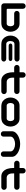

<svg xmlns="http://www.w3.org/2000/svg" viewBox="1992 -2626 644 4668"><g transform="rotate(90 2314.0 -292.0)"><path d="M193.4 -530.3V-158.2Q193.4 -133.8 218.8 -132.8H560.5Q579.1 -133.8 592.8 -148.9Q606.4 -164.1 612.8 -184.1Q619.1 -204.1 619.1 -224.6Q619.1 -244.1 612.8 -264.2Q606.4 -284.2 592.8 -299.3Q579.1 -314.5 560.5 -314.5H310.5Q283.2 -314.5 264.2 -333.5Q245.1 -352.5 245.1 -379.9Q245.1 -407.2 264.6 -425.8Q283.2 -445.3 310.5 -445.3H556.6Q625 -444.3 669.4 -406.7Q713.9 -369.1 732.9 -321.8Q752 -274.4 752 -223.6Q752 -174.8 732.4 -127.4Q712.9 -80.1 668.9 -42.5Q625 -4.9 539.1 -2H128.9Q101.6 -2 82 -20Q62.5 -38.1 61.5 -65.4V-530.3Q61.5 -557.6 81.5 -575.7Q101.6 -593.8 128.9 -593.8Q187.5 -588.9 193.4 -530.3Z M1057.6 -2Q971.7 -4.9 927.7 -42.5Q883.8 -80.1 864.3 -127.4Q844.7 -174.8 844.7 -223.6Q844.7 -274.4 863.8 -321.8Q882.8 -369.1 927.2 -406.7Q971.7 -444.3 1040 -445.3H1411.1Q1438.5 -445.3 1457 -426.8Q1476.6 -409.2 1476.6 -383.8Q1476.6 -357.4 1457.5 -339.4Q1438.5 -321.3 1411.1 -321.3H1045.9Q1024.4 -321.3 1008.3 -306.6Q992.2 -292 984.9 -268.6Q977.5 -245.1 977.5 -222.7Q977.5 -198.2 984.9 -174.8Q992.2 -151.4 1008.3 -137.2Q1024.4 -123 1045.9 -122.1H1411.1Q1438.5 -122.1 1457.5 -104.5Q1476.6 -86.9 1476.6 -62.5Q1476.6 -37.1 1457 -19.5Q1438.5 -2 1411.1 -2ZM1464.8 -225.6Q1464.8 -207 1448.2 -193.4Q1433.6 -180.7 1411.1 -180.7H1091.8Q1069.3 -180.7 1053.7 -193.8Q1038.1 -207 1038.1 -225.6Q1038.1 -243.2 1053.7 -256.8Q1069.3 -269.5 1091.8 -269.5H1411.1Q1433.6 -269.5 1449.2 -256.3Q1464.8 -243.2 1464.8 -225.6Z M1800.8 -593.8Q1828.1 -593.8 1847.7 -575.7Q1867.2 -557.6 1868.2 -530.3V-445.3H2200.2Q2227.5 -445.3 2247.1 -426.8Q2265.6 -407.2 2265.6 -379.9Q2265.6 -352.5 2246.6 -333.5Q2227.5 -314.5 2200.2 -314.5H1868.2V-294.9Q1867.2 -254.9 1873.5 -221.2Q1879.9 -187.5 1904.3 -161.1Q1928.7 -134.8 1965.8 -132.8H2204.1Q2231.4 -131.8 2249.5 -112.3Q2267.6 -92.8 2267.6 -65.4Q2266.6 -39.1 2248.5 -21Q2230.5 -2.9 2204.1 -2H1932.6Q1864.3 -5.9 1819.8 -48.3Q1775.4 -90.8 1755.9 -152.3Q1737.3 -213.9 1736.3 -283.2V-314.5H1624Q1596.7 -314.5 1578.1 -334Q1558.6 -352.5 1558.6 -379.9Q1558.6 -407.2 1577.6 -426.3Q1596.7 -445.3 1624 -445.3H1736.3V-530.3Q1737.3 -556.6 1755.9 -574.7Q1774.4 -592.8 1800.8 -593.8Z M2563.5 -2Q2477.5 -4.9 2433.6 -42.5Q2389.6 -80.1 2370.1 -127.4Q2350.6 -174.8 2350.6 -223.6Q2350.6 -274.4 2369.6 -321.8Q2388.7 -369.1 2433.1 -406.7Q2477.5 -444.3 2545.9 -445.3H2862.3Q2930.7 -444.3 2975.1 -406.7Q3019.5 -369.1 3038.6 -321.8Q3057.6 -274.4 3057.6 -223.6Q3057.6 -174.8 3038.1 -127.4Q3018.6 -80.1 2974.6 -42.5Q2930.7 -4.9 2844.7 -2ZM2542 -314.5Q2523.4 -314.5 2509.8 -299.3Q2496.1 -284.2 2489.7 -264.2Q2483.4 -244.1 2483.4 -224.6Q2483.4 -204.1 2489.7 -184.1Q2496.1 -164.1 2509.8 -148.9Q2523.4 -133.8 2542 -132.8H2866.2Q2884.8 -133.8 2898.4 -148.9Q2912.1 -164.1 2918.5 -184.1Q2924.8 -204.1 2924.8 -224.6Q2924.8 -244.1 2918.5 -264.2Q2912.1 -284.2 2898.4 -299.3Q2884.8 -314.5 2866.2 -314.5Z M3481.4 -460Q3532.2 -460 3581.5 -448.2Q3630.9 -436.5 3675.8 -413.6Q3720.7 -390.6 3755.4 -352.5Q3790 -314.5 3793 -261.7V-220.7V-53.7Q3787.1 4.9 3728.5 9.8Q3701.2 9.8 3681.2 -8.3Q3661.1 -26.4 3661.1 -53.7V-96.7V-231.4Q3659.2 -261.7 3638.2 -281.7Q3617.2 -301.8 3591.3 -313.5Q3565.4 -325.2 3537.6 -331.1Q3509.8 -336.9 3481.4 -336.9Q3453.1 -336.9 3425.3 -331.1Q3397.5 -325.2 3371.6 -313.5Q3345.7 -301.8 3324.7 -281.7Q3303.7 -261.7 3301.8 -231.4V-96.7V-53.7Q3296.9 4.9 3238.3 9.8Q3210.9 9.8 3190.9 -8.3Q3170.9 -26.4 3170.9 -53.7V-220.7V-261.7Q3173.8 -314.5 3208 -352.5Q3242.2 -390.6 3287.1 -413.6Q3332 -436.5 3381.3 -448.2Q3430.7 -460 3481.4 -460Z M4128.9 -593.8Q4156.2 -593.8 4175.8 -575.7Q4195.3 -557.6 4196.3 -530.3V-445.3H4528.3Q4555.7 -445.3 4575.2 -426.8Q4593.8 -407.2 4593.8 -379.9Q4593.8 -352.5 4574.7 -333.5Q4555.7 -314.5 4528.3 -314.5H4196.3V-294.9Q4195.3 -254.9 4201.7 -221.2Q4208 -187.5 4232.4 -161.1Q4256.8 -134.8 4293.9 -132.8H4532.2Q4559.6 -131.8 4577.6 -112.3Q4595.7 -92.8 4595.7 -65.4Q4594.7 -39.1 4576.7 -21Q4558.6 -2.9 4532.2 -2H4260.7Q4192.4 -5.9 4147.9 -48.3Q4103.5 -90.8 4084 -152.3Q4065.4 -213.9 4064.5 -283.2V-314.5H3952.1Q3924.8 -314.5 3906.2 -334Q3886.7 -352.5 3886.7 -379.9Q3886.7 -407.2 3905.8 -426.3Q3924.8 -445.3 3952.1 -445.3H4064.5V-530.3Q4065.4 -556.6 4084 -574.7Q4102.5 -592.8 4128.9 -593.8Z"/></g></svg>

Font: Nico Moji
Style: Regular
Weight: 400
Version: Version 1.02